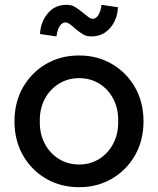

<svg xmlns="http://www.w3.org/2000/svg" viewBox="-20 -766 655 796"><path d="M308 10Q231 10 170.5 -25.5Q110 -61 75 -122.5Q40 -184 40 -263Q40 -342 75 -403.5Q110 -465 170.5 -500.5Q231 -536 308 -536Q384 -536 444.5 -500.5Q505 -465 540 -403.5Q575 -342 575 -263Q575 -184 540 -122.5Q505 -61 444.5 -25.5Q384 10 308 10ZM308 -84Q355 -84 392 -107.5Q429 -131 450 -171.5Q471 -212 470 -263Q471 -315 450 -355.5Q429 -396 392 -419Q355 -442 308 -442Q261 -442 223.5 -418.5Q186 -395 165 -354.5Q144 -314 145 -263Q144 -212 165 -171.5Q186 -131 223.5 -107.5Q261 -84 308 -84ZM359 -615Q339 -615 325.5 -623Q312 -631 297 -643Q278 -660 268.5 -666.5Q259 -673 251 -673Q238 -673 228 -658.5Q218 -644 214 -615L146 -625Q148 -674 177.5 -710Q207 -746 256 -746Q276 -746 289.5 -738Q303 -730 318 -718Q338 -702 347 -695Q356 -688 364 -688Q378 -688 387.5 -703Q397 -718 401 -746L469 -736Q468 -704 454 -676Q440 -648 416 -631.5Q392 -615 359 -615Z"/></svg>

Font: Lexend Medium
Style: Regular
Weight: 500
Designer: Bonnie Shaver-Troup, Thomas Jockin
Foundry: Lexend
Version: Version 1.005